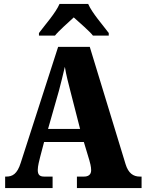

<svg xmlns="http://www.w3.org/2000/svg" viewBox="-20 -951 736 971"><path d="M177 -784V-771H258C277 -795 325 -837 353 -863C380 -839 436 -790 450 -771H530V-784C502 -822 445 -886 426 -931H281C262 -886 205 -822 177 -784ZM6 0H246V-58H203C178 -58 171 -70 171 -92C171 -111 179 -141 183 -157L203 -233H404L432 -140C435 -130 441 -108 441 -90C441 -65 423 -58 405 -58H369V0H696V-58H687C654 -58 629 -75 615 -121L434 -714H274L85 -128C67 -70 42 -58 12 -58H6ZM223 -299 278 -492C288 -529 298 -571 308 -613C315 -570 326 -529 336 -490L385 -299Z"/></svg>

Font: Noto Serif Bengali Condensed Black
Style: Regular
Weight: 900
Width: 3
Designer: Juan Bruce, Universal Thirst, Indian Type Foundry and the Monotype Design Team.
Foundry: Monotype Imaging Inc.
Version: Version 2.003